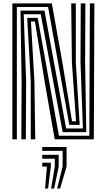

<svg xmlns="http://www.w3.org/2000/svg" viewBox="-20 -820 628 1130"><path d="M52.8 0V-800H285L347.2 -452.5L404 -106.2H427.5L403.2 -452.2L399 -800H426.2V-452.2L449 -85H388L263 -778.8H79.2V0ZM105.5 0 107.2 -342.8 100.5 -757.5H241.8L369.2 -63.8H468L453.8 -452.2L455.2 -800H482.5L481 -452.2L487.8 -42.5H348.8L219.8 -736.2H119.5L133.8 -342.8L132 0ZM161 0V-342.8L140 -715H201.8L326.8 -21.2H505.8L509 -800H535.5L532.2 0H302L241.8 -345.8L185.5 -693.8H162.2L182.5 -342.8L187.5 0ZM316.2 289.8 348.5 160.5V68H228.5V45H371.8V160.5L334 289.8ZM245.2 289.8 256.2 160.5H228.5V137.5H279.2V160.5L263 289.8ZM280.8 289.8 302.5 160.5V114.2H228.5V91.2H325.5V160.5L298.5 289.8Z"/></svg>

Font: Big Shoulders Inline Text Thin ExtraBold
Style: Regular
Weight: 800
Version: Version 2.002